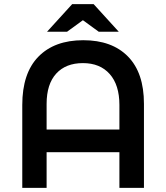

<svg xmlns="http://www.w3.org/2000/svg" viewBox="-20 -911 807 931"><path d="M88 0V-402Q88 -556 166 -636Q244 -716 383.5 -716Q523 -716 600.5 -637Q678 -558 678 -408V0H559V-173H206V0ZM206 -407V-283H559V-402Q559 -499 512 -552Q465 -605 382 -605Q299 -605 252.5 -554Q206 -503 206 -407ZM330 -891H434L556 -757H459L382 -813L305 -757H208Z"/></svg>

Font: Montserrat Alternates
Style: Regular
Weight: 400
Designer: Julieta Ulanovsky
Foundry: Julieta Ulanovsky
Version: Version 2.001